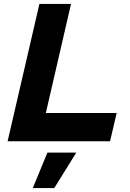

<svg xmlns="http://www.w3.org/2000/svg" viewBox="-20 -724 668 984"><path d="M215 -145H578L544 0H19L182 -704H344ZM371 58 258 240H148L223 58Z"/></svg>

Font: Prodigy Sans
Style: Bold Italic
Weight: 700
Italic angle: -13°
Designer: Wei Huang
Foundry: Wei Huang
Version: Version 1.003; ttfautohint (v1.8.3)